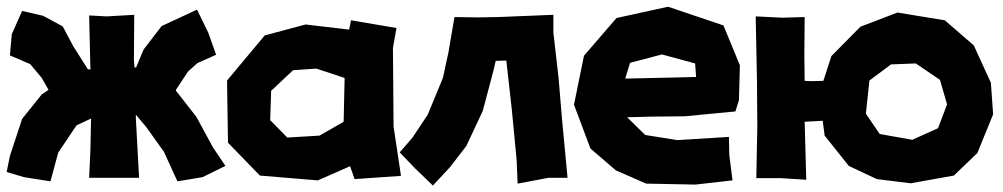

<svg xmlns="http://www.w3.org/2000/svg" viewBox="-28 -539 3039 582"><path d="M242.2 -492.2 246.1 -328.1 238.3 -329.1 194.3 -398.4 162.1 -459 102.5 -491.2 39.1 -505.9 7.8 -435.5 2 -371.1 63.5 -344.7 98.6 -302.7 119.1 -266.6 98.6 -252.9 39.1 -178.7 2 -66.4 -7.8 -17.6 44.9 -2 125 10.7 148.4 -76.2 204.1 -159.2 248 -179.7 246.1 -85 242.2 0H321.3H393.6L383.8 -179.7V-191.4L415 -154.3L468.8 -79.1L509.8 10.7L585.9 -2L655.3 -36.1L617.2 -92.8L567.4 -184.6L515.6 -251L504.9 -264.6L505.9 -267.6L542 -322.3L570.3 -347.7L627 -373L603.5 -439.5L569.3 -509.8L461.9 -460L407.2 -388.7L384.8 -335L379.9 -334L377.9 -355.5L378.9 -494.1L294.9 -489.3Z M1030.3 -449.2 898.4 -464.8 774.4 -431.6 660.2 -294.9 663.1 -106.4 759.8 -6.8 935.5 7.8 1033.2 -35.2 1046.9 3.9 1187.5 -5.9 1165 -155.3 1163.1 -393.6 1173.8 -454.1 1036.1 -477.5ZM860.4 -326.2 930.7 -331.1 1016.6 -302.7 1013.7 -169.9 940.4 -127.9 842.8 -122.1 791 -174.8 793.9 -263.7Z M1349.6 -487.3 1331.1 -378.9 1314.5 -302.7 1268.6 -191.4 1221.7 -121.1 1183.6 -77.1 1230.5 -28.3 1284.2 23.4 1335.9 -32.2 1385.7 -96.7 1435.5 -203.1 1467.8 -325.2 1474.6 -354.5 1506.8 -355.5 1523.4 -207 1538.1 -53.7 1541 17.6 1634.8 0H1692.4L1675.8 -175.8L1665 -304.7L1649.4 -440.4V-494.1L1481.4 -487.3L1423.8 -486.3Z M2082 -305.7 2001 -303.7 1867.2 -300.8 1881.8 -348.6 1978.5 -374 2079.1 -346.7ZM2201.2 -201.2 2211.9 -235.4 2214.8 -340.8 2165 -461.9 1997.1 -518.6 1840.8 -484.4 1742.2 -370.1 1711.9 -221.7 1761.7 -88.9 1838.9 -22.5 1930.7 17.6 2080.1 20.5 2192.4 7.8 2182.6 -70.3 2181.6 -124 2025.4 -114.3 1927.7 -129.9 1873 -183.6 1948.2 -185.5 2047.9 -186.5Z M2692.4 -501 2580.1 -458 2492.2 -369.1 2467.8 -293.9 2430.7 -293 2411.1 -293.9 2410.2 -373 2411.1 -487.3 2342.8 -485.4 2262.7 -489.3 2266.6 -292 2267.6 -155.3 2264.6 1H2338.9L2416 5.9L2411.1 -169.9L2465.8 -172.9L2471.7 -127.9L2544.9 -36.1L2629.9 3.9L2732.4 16.6L2863.3 -6.8L2934.6 -75.2L2982.4 -192.4L2975.6 -288.1L2923.8 -401.4L2835.9 -477.5ZM2672.9 -343.8 2748 -346.7 2821.3 -296.9 2842.8 -222.7 2815.4 -150.4 2737.3 -115.2 2638.7 -132.8 2596.7 -194.3 2607.4 -294.9Z"/></svg>

Font: MaokenAssortedSans-Lite
Style: Lite
Weight: 400
Version: Version 1.400